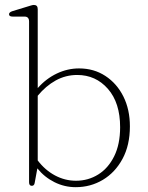

<svg xmlns="http://www.w3.org/2000/svg" viewBox="-20 -746 598 776"><path d="M132.5 -709V-390Q166 -428 209.5 -448.8Q253 -469.5 299.5 -469.5Q359.5 -469.5 406 -439Q452.5 -408.5 478.8 -355.8Q505 -303 505 -235.5Q505 -159 475.2 -104Q445.5 -49 395.8 -19.2Q346 10.5 286 10.5Q240.5 10.5 200 -9.8Q159.5 -30 131 -65.5L120 -6Q118 5 108.5 5Q97.5 5 97.5 -9.5V-659Q97.5 -679 79 -679H31Q16.5 -679 16.5 -688.5Q16.5 -696.5 30.5 -701L89.5 -719Q98 -721.5 105.2 -723.8Q112.5 -726 117 -726Q132.5 -726 132.5 -709ZM292 -443Q245.5 -443 205.2 -420.8Q165 -398.5 132.5 -359V-97.5Q162 -58.5 202.2 -37Q242.5 -15.5 287 -15.5Q336.5 -15.5 377 -40.8Q417.5 -66 441.5 -114.5Q465.5 -163 465.5 -232Q465.5 -330.5 416.2 -386.8Q367 -443 292 -443Z"/></svg>

Font: Fraunces 9pt Soft Thin
Style: Regular
Weight: 100
Version: Version 1.000;[b76b70a41]